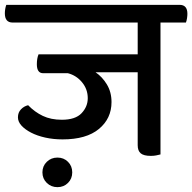

<svg xmlns="http://www.w3.org/2000/svg" viewBox="-51 -632 793 792"><path d="M186 140Q160 140 142 122.5Q124 105 124 79Q124 53 142 35.5Q160 18 186 18Q212 18 229.5 35.5Q247 53 247 79Q247 105 229.5 122.5Q212 140 186 140ZM611 -539V5Q603 7 593.5 9Q584 11 571 11Q542 11 529.5 0.5Q517 -10 517 -33V-334H343Q371 -315 390 -283.5Q409 -252 409 -211Q409 -143 357 -100Q305 -57 207 -57Q169 -57 135.5 -64.5Q102 -72 77 -85Q52 -98 37.5 -114Q23 -130 23 -148Q23 -168 35.5 -181Q48 -194 65 -198Q92 -170 125.5 -154Q159 -138 204 -138Q260 -138 285.5 -165Q311 -192 311 -227Q311 -264 287.5 -292.5Q264 -321 229 -330H127Q101 -330 101 -367Q101 -391 108 -408H517V-539H1Q-31 -539 -31 -577Q-31 -585 -29.5 -594.5Q-28 -604 -25 -612H690Q722 -612 722 -575Q722 -567 720.5 -557Q719 -547 716 -539Z"/></svg>

Font: Baloo 2 Medium
Style: Regular
Weight: 500
Designer: Sarang Kulkarni and Ek Type
Foundry: Ek Type
Version: Version 1.640;hotconv 1.0.111;makeotfexe 2.5.65597; ttfautoh